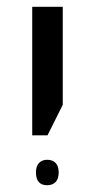

<svg xmlns="http://www.w3.org/2000/svg" viewBox="-20 -612 275 566"><path d="M75 -592H165V-303L120 -213H75ZM86 -104Q86 -122 95 -131.5Q104 -141 119 -141Q135 -141 144 -131.5Q153 -122 153 -104Q153 -85 144 -75.5Q135 -66 119 -66Q86 -66 86 -104Z"/></svg>

Font: Noto Sans Hebrew
Style: Regular
Weight: 400
Designer: Monotype Design Team
Foundry: Monotype Imaging Inc.
Version: Version 1.000